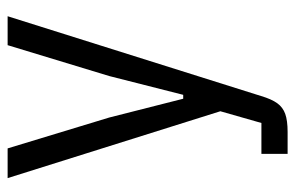

<svg xmlns="http://www.w3.org/2000/svg" viewBox="-152 -404 756 491"><g transform="rotate(-90 225.5 -158.0)"><path d="M277 -256 356 -516H430L226 132Q218 159 207.5 173.5Q197 188 180 194Q163 200 134 200H78V133H157L187 28L16 -516H92L171 -256L219 -67H229Z"/></g></svg>

Font: IBM Plex Sans Condensed
Style: Regular
Weight: 400
Width: 3
Designer: Mike Abbink, Paul van der Laan, Pieter van Rosmalen
Foundry: Bold Monday
Version: Version 3.201